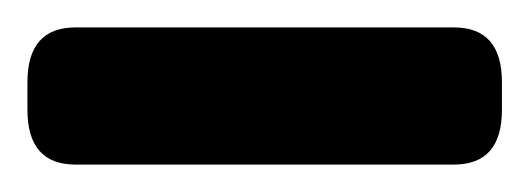

<svg xmlns="http://www.w3.org/2000/svg" viewBox="-20 -717 386 140"><path d="M35 -597Q0 -597 0 -637V-657Q0 -697 35 -697H311Q346 -697 346 -657V-637Q346 -597 311 -597Z"/></svg>

Font: Asap Expanded ExtraBold
Style: Regular
Weight: 800
Width: 7
Designer: Pablo Cosgaya
Foundry: Omnibus-Type
Version: Version 3.001; ttfautohint (v1.8.4.7-5d5b)